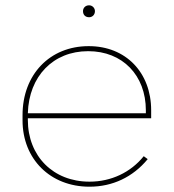

<svg xmlns="http://www.w3.org/2000/svg" viewBox="-20 -699 655 724"><path d="M316 -634C328 -634 338 -643 338 -657C338 -669 328 -679 316 -679C302 -679 293 -669 293 -657C293 -643 302 -634 316 -634ZM317 5H318C404 5 481 -31 537 -99L522 -110C473 -49 399 -14 318 -14H317C181 -14 85 -110 85 -247V-253H550V-283C550 -426 454 -525 315 -525H314C168 -525 65 -418 65 -265V-245C65 -99 170 5 317 5ZM85 -272C89 -412 181 -506 312 -506H313C442 -506 530 -415 530 -283V-272Z"/></svg>

Font: Fixel Display Thin
Style: Regular
Weight: 100
Designer: AlfaBravo + MacPaw
Foundry: Kyrylo Tkachov, Marchela Mozhyna, Serhii Makarenko, Maria Weinstein, Zakhar Kryvoshyya
Version: Version 1.211